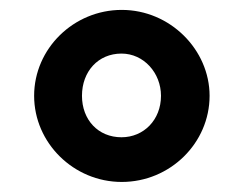

<svg xmlns="http://www.w3.org/2000/svg" viewBox="-20 -798 485 382"><path d="M222.2 -436C318.8 -436 397 -513.7 397 -607.4C397 -698.7 318.8 -778.3 222.2 -778.3C126.5 -778.3 47.9 -701.2 47.9 -607.4C47.9 -513.7 126.5 -436 222.2 -436ZM221.7 -524.9C175.3 -524.9 143.1 -559.6 143.1 -607.4C143.1 -655.8 175.3 -691.4 221.7 -691.4C266.1 -691.4 300.3 -652.8 300.3 -607.4C300.3 -559.6 266.1 -524.9 221.7 -524.9Z"/></svg>

Font: Merriweather
Style: Heavy
Weight: 900
Designer: Eben Sorkin ( eben@eyebytes.com )
Foundry: Sorkin Type Co.
Version: Version 1.003